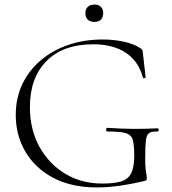

<svg xmlns="http://www.w3.org/2000/svg" viewBox="-20 -809 753 841"><path d="M404 12Q292 12 212.5 -30.5Q133 -73 91 -145Q49 -217 49 -305Q49 -379 77.5 -439.5Q106 -500 157.5 -544Q209 -588 278.5 -612Q348 -636 430 -636Q478 -636 522 -626.5Q566 -617 595 -598Q604 -591 604.5 -587Q605 -583 606 -575L618 -470Q618 -468 612.5 -466.5Q607 -465 606 -469Q587 -541 531 -578Q475 -615 389 -615Q256 -615 183.5 -541.5Q111 -468 111 -340Q111 -242 152.5 -166.5Q194 -91 265.5 -48Q337 -5 428 -5Q479 -5 509.5 -14Q540 -23 554 -49Q568 -75 568 -126Q568 -174 561.5 -196.5Q555 -219 530.5 -226Q506 -233 451 -233Q445 -233 445 -241Q445 -249 450 -249Q512 -245 563 -244.5Q614 -244 670 -247Q675 -247 675 -240Q675 -233 670 -233Q645 -234 633.5 -226.5Q622 -219 619 -194Q616 -169 616 -116Q616 -83 618 -67Q620 -51 621.5 -43.5Q623 -36 623 -28Q623 -22 621 -20Q619 -18 612 -16Q562 -4 508 4Q454 12 404 12ZM394 -713Q375 -713 364.5 -723Q354 -733 354 -752Q354 -769 364.5 -779Q375 -789 394 -789Q412 -789 422 -779Q432 -769 432 -752Q432 -733 422 -723Q412 -713 394 -713Z"/></svg>

Font: Cormorant Light
Style: Regular
Weight: 300
Designer: Christian Thalmann (Catharsis Fonts)
Foundry: Catharsis Fonts
Version: Version 4.000